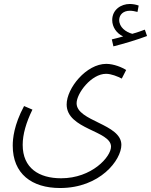

<svg xmlns="http://www.w3.org/2000/svg" viewBox="-20 -715 759 965"><path d="M550 -482C602 -495 672 -516 719 -534L708 -566C690 -559 669 -552 645 -545C612 -554 579 -578 579 -615C580 -642 600 -661 633 -661C646 -661 659 -658 671 -655L677 -687C664 -692 647 -695 632 -695C589 -695 544 -667 544 -614C544 -579 566 -547 599 -532C582 -527 567 -523 542 -517ZM44 17C44 159 140 230 282 230C483 230 590 89 590 13C590 -93 365 -105 365 -196C365 -246 439 -344 513 -344C539 -344 571 -331 592 -320L614 -363C595 -376 552 -394 514 -394C414 -394 315 -272 315 -190C315 -64 538 -59 538 22C538 73 442 181 287 181C176 181 94 130 94 13C94 -39 111 -99 143 -164L101 -182C50 -87 44 -18 44 17Z"/></svg>

Font: Noto Sans Arabic UI XCn Lt
Style: Regular
Weight: 300
Width: 2
Designer: Monotype Design Team, Nadine Chahine and Nizar Qandah
Foundry: Monotype Imaging Inc.
Version: Version 2.010